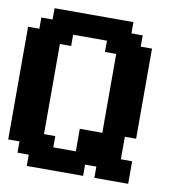

<svg xmlns="http://www.w3.org/2000/svg" viewBox="-93 -962 998 1049"><g transform="rotate(10 406.0 -437.5)"><path d="M500 0H687.5V-125H625V-250H687.5V-750H625V-812.5H562.5V-875H125V-812.5H62.5V-750H0V-125H62.5V-62.5H125V0H437.5V-62.5H500ZM375 -125H250V-187.5H187.5V-687.5H250V-750H437.5V-687.5H500V-250H375Z"/></g></svg>

Font: Faithful 32x
Style: Semibold
Weight: 400
Foundry: Faithful Resource Pack
Version: Version 1.0; January 27, 2023